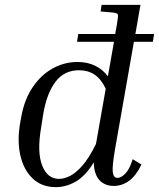

<svg xmlns="http://www.w3.org/2000/svg" viewBox="-20 -760 654 790"><path d="M448 5Q411 5 389 -19Q367 -43 366 -92Q331 -35 291 -12.5Q251 10 210 10Q151 10 113.5 -26.5Q76 -63 63 -124Q50 -185 64 -260L68 -282Q81 -352 115 -402Q149 -452 197 -478.5Q245 -505 299 -505Q340 -505 371.5 -489.5Q403 -474 424 -446L449 -588H297L302 -620H454L461 -659Q467 -694 465 -700Q463 -706 448 -708L394 -713L398 -740H558L537 -620H614L609 -588H531L454 -150Q441 -76 444 -52Q447 -28 463 -28Q478 -28 495.5 -45.5Q513 -63 526 -105L562 -83Q540 -37 511 -16Q482 5 448 5ZM149 -234Q132 -134 153.5 -79Q175 -24 223 -24Q243 -24 267 -35.5Q291 -47 318.5 -78Q346 -109 375 -168L415 -395Q396 -435 369 -453Q342 -471 305 -471Q244 -471 208 -423Q172 -375 158 -291Z"/></svg>

Font: Inria Serif
Style: Italic
Weight: 400
Italic angle: -10°
Designer: Black Foundry Team
Foundry: Black Foundry
Version: Version 1.000; ttfautohint (v1.8.3)